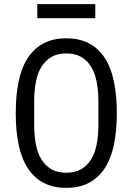

<svg xmlns="http://www.w3.org/2000/svg" viewBox="-20 -895 640 927"><path d="M300 12Q236 12 190 -12.5Q144 -37 114 -83Q84 -129 70 -196Q56 -263 56 -349Q56 -434 70 -501.5Q84 -569 114 -615Q144 -661 190 -685.5Q236 -710 300 -710Q364 -710 410 -685.5Q456 -661 486 -615Q516 -569 530 -501.5Q544 -434 544 -349Q544 -263 530 -196Q516 -129 486 -83Q456 -37 410 -12.5Q364 12 300 12ZM300 -61Q342 -61 371 -77.5Q400 -94 419 -124Q438 -154 446.5 -196.5Q455 -239 455 -292V-406Q455 -458 446.5 -501Q438 -544 419 -574Q400 -604 371 -620.5Q342 -637 300 -637Q258 -637 229 -620.5Q200 -604 181 -574Q162 -544 153.5 -501Q145 -458 145 -406V-292Q145 -239 153.5 -196.5Q162 -154 181 -124Q200 -94 229 -77.5Q258 -61 300 -61ZM160 -875H440V-807H160Z"/></svg>

Font: IBM Plex Mono
Style: Regular
Weight: 400
Monospace: yes
Designer: Mike Abbink, Paul van der Laan, Pieter van Rosmalen
Foundry: Bold Monday
Version: Version 2.3